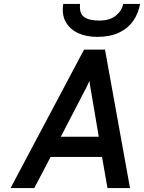

<svg xmlns="http://www.w3.org/2000/svg" viewBox="-20 -951 728 971"><path d="M33.5 0 405 -700H511L637.5 0H523.5L496 -157.5H236L153.5 0ZM287.5 -259.5H479.5L441.5 -484Q440 -491 438 -502.5Q436 -514 434.5 -525.5Q433 -537 432.5 -542.5Q430 -536.5 425 -525.8Q420 -515 414.8 -504Q409.5 -493 405 -486ZM471 -764.5Q416 -764.5 374.2 -784Q332.5 -803.5 312 -840.8Q291.5 -878 300 -931H385Q380 -884.5 404.5 -865.8Q429 -847 481.5 -847Q535.5 -847 566 -872Q596.5 -897 603 -931H688.5Q679.5 -882 652.8 -844.2Q626 -806.5 580.8 -785.5Q535.5 -764.5 471 -764.5Z"/></svg>

Font: Overpass SemiBold
Style: Italic
Weight: 600
Italic angle: -10°
Designer: Delve Withrington, Dave Bailey, Thomas Jockin
Foundry: Delve Fonts LLC
Version: Version 4.000